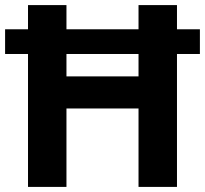

<svg xmlns="http://www.w3.org/2000/svg" viewBox="-20 -800 805 754"><path d="M90 -66V-588H0V-685H90V-780H241V-685H524V-780H675V-685H765V-588H675V-66H524V-374H241V-66ZM241 -500H524V-588H241Z"/></svg>

Font: Noto Sans Malayalam UI
Style: Regular
Weight: 400
Designer: Jelle Bosma - Monotype Design Team
Foundry: Monotype Imaging Inc.
Version: Version 2.104